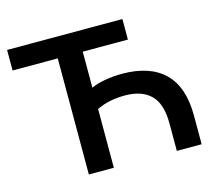

<svg xmlns="http://www.w3.org/2000/svg" viewBox="-101 -831 1081 957"><g transform="rotate(-15 439.5 -352.5)"><path d="M244 0V-599H11V-705H606V-599H373V-413Q402 -427 445.5 -434.5Q489 -442 533 -442Q676 -442 751 -369Q826 -296 826 -148V0H698V-142Q698 -243 652 -288.5Q606 -334 518 -334Q481 -334 444 -327Q407 -320 373 -303V0Z"/></g></svg>

Font: Mulish ExtraLight
Style: Regular
Weight: 200
Designer: Vernon Adams
Foundry: Vernon Adams
Version: Version 3.603